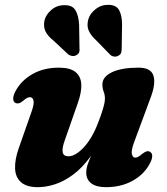

<svg xmlns="http://www.w3.org/2000/svg" viewBox="-20 -762 692 796"><path d="M602 -132.5Q610.5 -128 611 -115.8Q611.5 -103.5 601.5 -84.5Q578.5 -40 530.5 -13Q482.5 14 419 14Q379.5 14 358.5 -1.8Q337.5 -17.5 337.5 -47Q337.5 -65 345.8 -86.8Q354 -108.5 365 -133Q376 -157.5 386.8 -183.5Q397.5 -209.5 402 -235.5L416 -228.5Q389.5 -159.5 355.2 -112.8Q321 -66 283.2 -38Q245.5 -10 208 2Q170.5 14 137 14Q90.5 14 67.2 -6.5Q44 -27 42.5 -63.2Q41 -99.5 57.5 -147L110 -296.5Q122.5 -331.5 119 -345.2Q115.5 -359 104.5 -359Q98.5 -359 92.2 -356Q86 -353 76.5 -344.5Q65.5 -335.5 58.2 -333.8Q51 -332 44 -335Q35.5 -339.5 34.8 -352Q34 -364.5 44 -383.5Q67 -427.5 114 -454.5Q161 -481.5 224 -481.5Q271 -481.5 293.2 -463.2Q315.5 -445 317 -412Q318.5 -379 302.5 -334.5L250 -184.5Q236.5 -148.5 239.8 -131.2Q243 -114 264 -114Q278.5 -114 294.8 -123.8Q311 -133.5 327.5 -151.2Q344 -169 359 -194.2Q374 -219.5 386 -251.5Q396 -276.5 402.2 -295.8Q408.5 -315 411.8 -329Q415 -343 415 -353Q415 -369 409.8 -382Q404.5 -395 404.5 -412Q404.5 -443.5 444 -462.5Q483.5 -481.5 554.5 -481.5Q605 -481.5 615.8 -449.2Q626.5 -417 605.5 -360L535.5 -171Q523 -136.5 526.8 -122.5Q530.5 -108.5 541 -108.5Q547 -108.5 553.2 -112Q559.5 -115.5 569 -123.5Q580.5 -132.5 587.8 -134.5Q595 -136.5 602 -132.5ZM308 -659.5 309.5 -564Q310.5 -555.5 309 -548Q307.5 -540.5 298.5 -534.5Q290.5 -529 281 -529.8Q271.5 -530.5 264 -535.5L202.5 -593Q178.5 -612 168.8 -631.5Q159 -651 164.5 -677.5Q170 -701 192.8 -720.8Q215.5 -740.5 246.5 -740.5Q279.5 -741.5 292.8 -719.5Q306 -697.5 308 -659.5ZM486 -656.5 484.5 -561Q484.5 -551.5 482.5 -544Q480.5 -536.5 471.5 -531.5Q463.5 -526.5 454 -527.5Q444.5 -528.5 438 -534L379.5 -594Q356.5 -615 347.8 -635Q339 -655 346 -681.5Q352.5 -705 376 -723.8Q399.5 -742.5 430 -742Q463 -741.5 474.8 -718.2Q486.5 -695 486 -656.5Z"/></svg>

Font: Fraunces ExtraBold
Style: Italic
Weight: 800
Italic angle: -16°
Version: Version 1.000;[b76b70a41]